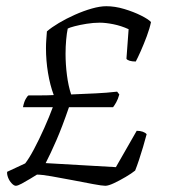

<svg xmlns="http://www.w3.org/2000/svg" viewBox="-20 -598 558 618"><path d="M31 0Q25 0 17.5 -8Q10 -16 6 -26.5Q2 -37 3 -45L61 -72Q73 -87 89.5 -118Q106 -149 122.5 -186Q139 -223 150 -253H54Q57 -269 62.5 -279Q68 -289 72 -291Q90 -291 112 -291Q134 -291 153 -292Q141 -324 134.5 -363.5Q128 -403 128 -443Q128 -457 129 -470Q130 -483 131 -497Q146 -510 169.5 -524Q193 -538 221 -550.5Q249 -563 275.5 -570.5Q302 -578 322 -578Q350 -578 380 -569Q410 -560 434 -548Q458 -536 466 -527Q462 -507 452.5 -481.5Q443 -456 433 -433.5Q423 -411 417 -400Q405 -400 397 -402.5Q389 -405 387 -409L394 -504Q370 -515 345 -520Q320 -525 301 -525Q281 -525 259 -521.5Q237 -518 220 -513.5Q203 -509 198 -506Q195 -492 193 -470Q191 -448 191 -425Q191 -391 195.5 -356Q200 -321 209 -294Q255 -296 288.5 -297.5Q322 -299 357 -303L364 -294Q360 -279 354 -268.5Q348 -258 344 -253H202Q180 -189 161.5 -146.5Q143 -104 127 -73L353 -60L420 -177Q431 -177 439.5 -174Q448 -171 452 -166Q447 -147 440.5 -125Q434 -103 427.5 -83.5Q421 -64 415 -49Q404 -40 384.5 -28.5Q365 -17 347 -8.5Q329 0 319 0Q309 0 279.5 -5.5Q250 -11 214 -18Q178 -25 146 -30.5Q114 -36 99 -36Q91 -31 77 -22.5Q63 -14 50 -7Q37 0 31 0Z"/></svg>

Font: Texturina 12pt Thin
Style: Italic
Weight: 250
Italic angle: -11°
Designer: Guillermo Torres Carreño
Foundry: Omnibus-Type
Version: Version 1.002